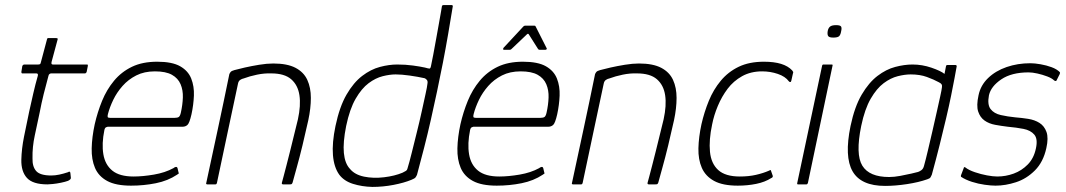

<svg xmlns="http://www.w3.org/2000/svg" viewBox="-20 -726 4196 756"><path d="M167 0Q109 0 86 -25.5Q63 -51 64 -97Q65 -140 74.5 -187.5Q84 -235 95 -287Q103 -323 111 -358Q119 -393 129 -428Q131 -437 123 -437H67Q66 -437 65 -439Q64 -441 64 -442L68 -467Q69 -468 71 -470Q73 -472 75 -472H130Q135 -472 137.5 -473.5Q140 -475 141 -481L165 -571Q166 -576 169 -576H202Q204 -576 206 -575Q208 -574 207 -571L183 -482Q182 -477 183 -474.5Q184 -472 188 -472H322Q325 -472 325.5 -471Q326 -470 326 -467L321 -442Q321 -442 319 -439.5Q317 -437 315 -437H181Q179 -437 175.5 -435Q172 -433 171 -428Q161 -392 152 -355.5Q143 -319 136 -282Q127 -239 117 -193Q107 -147 108 -103Q107 -70 122.5 -52.5Q138 -35 182 -35Q197 -35 213.5 -38.5Q230 -42 248 -48Q252 -51 254 -50Q256 -49 257 -46L259 -26Q260 -20 248 -14Q237 -10 220 -6.5Q203 -3 188 -1.5Q173 0 167 0Z M353 -237Q364 -285 382 -329Q400 -373 429 -408Q458 -443 499.5 -463Q541 -483 599 -483Q658 -483 689.5 -465Q721 -447 733 -416.5Q745 -386 743.5 -349.5Q742 -313 734 -276Q726 -241 718 -234Q710 -227 699 -227H404Q403 -227 398 -225Q393 -223 391 -214Q380 -160 387 -118.5Q394 -77 422.5 -54Q451 -31 506 -31Q542 -31 586 -38.5Q630 -46 663 -64Q666 -67 671.5 -68.5Q677 -70 679 -64L683 -47Q685 -44 683.5 -42.5Q682 -41 677 -38Q641 -14 593.5 -4.5Q546 5 496 5Q436 5 402 -13.5Q368 -32 354 -65Q340 -98 341 -142Q342 -186 353 -237ZM692 -282Q699 -313 700 -342Q701 -371 691 -394.5Q681 -418 657 -431.5Q633 -445 590 -445Q548 -445 516.5 -429Q485 -413 462.5 -387.5Q440 -362 426 -333Q412 -304 405 -277Q403 -269 404 -265.5Q405 -262 413 -262Q477 -262 540.5 -262Q604 -262 668 -262Q679 -262 684 -265.5Q689 -269 692 -282Z M796 0Q794 0 792.5 -1Q791 -2 792 -5Q815 -112 838 -219Q861 -326 883 -434Q885 -439 888.5 -443Q892 -447 903 -450Q917 -454 943.5 -460Q970 -466 1000.5 -471Q1031 -476 1056 -476Q1111 -476 1143.5 -459Q1176 -442 1190 -411.5Q1204 -381 1204 -340.5Q1204 -300 1194 -253Q1183 -203 1171 -153.5Q1159 -104 1148 -65Q1137 -26 1132 -7Q1130 -2 1128 -1Q1126 0 1120 0H1095Q1088 0 1090 -7Q1092 -13 1096.5 -31Q1101 -49 1108 -75Q1115 -101 1122.5 -132Q1130 -163 1138 -195Q1146 -227 1153 -256Q1165 -311 1159 -351Q1153 -391 1126.5 -414Q1100 -437 1048 -437Q1021 -438 992 -432Q963 -426 939 -417Q933 -416 926 -411.5Q919 -407 917 -396Q896 -299 875.5 -201Q855 -103 834 -5Q833 -3 832 -1.5Q831 0 828 0Z M1301 -230Q1317 -306 1344.5 -353.5Q1372 -401 1406 -427Q1440 -453 1476 -462.5Q1512 -472 1544 -472Q1577 -472 1606 -468Q1635 -464 1653 -460Q1667 -456 1671 -456Q1675 -456 1677 -466Q1681 -483 1686 -511Q1691 -539 1697 -571Q1703 -603 1708 -632Q1713 -661 1716.5 -680Q1720 -699 1720 -701Q1720 -704 1722.5 -705Q1725 -706 1726 -706H1759Q1760 -706 1761.5 -705Q1763 -704 1763 -702Q1754 -647 1744.5 -591.5Q1735 -536 1724 -479.5Q1713 -423 1701 -366.5Q1689 -310 1676.5 -254.5Q1664 -199 1650 -144.5Q1636 -90 1622 -38Q1620 -33 1616.5 -28Q1613 -23 1600 -18Q1571 -6 1529.5 2Q1488 10 1446 10Q1405 9 1370 -2Q1335 -13 1316 -38Q1295 -67 1291 -115Q1287 -163 1301 -230ZM1343 -230Q1330 -165 1334 -123.5Q1338 -82 1358 -61Q1377 -38 1413.5 -30.5Q1450 -23 1492 -28Q1534 -33 1565 -46Q1573 -50 1578 -53Q1583 -56 1584 -61Q1592 -87 1601.5 -125.5Q1611 -164 1621.5 -206Q1632 -248 1640.5 -287Q1649 -326 1655.5 -355.5Q1662 -385 1663 -396Q1665 -406 1661 -411Q1657 -416 1652 -418Q1625 -424 1593 -428.5Q1561 -433 1538 -433Q1515 -433 1487 -426Q1459 -419 1431.5 -398.5Q1404 -378 1380.5 -337.5Q1357 -297 1343 -230Z M1793 -237Q1804 -285 1822 -329Q1840 -373 1869 -408Q1898 -443 1939.5 -463Q1981 -483 2039 -483Q2098 -483 2129.5 -465Q2161 -447 2173 -416.5Q2185 -386 2183.5 -349.5Q2182 -313 2174 -276Q2166 -241 2158 -234Q2150 -227 2139 -227H1844Q1843 -227 1838 -225Q1833 -223 1831 -214Q1820 -160 1827 -118.5Q1834 -77 1862.5 -54Q1891 -31 1946 -31Q1982 -31 2026 -38.5Q2070 -46 2103 -64Q2106 -67 2111.5 -68.5Q2117 -70 2119 -64L2123 -47Q2125 -44 2123.5 -42.5Q2122 -41 2117 -38Q2081 -14 2033.5 -4.5Q1986 5 1936 5Q1876 5 1842 -13.5Q1808 -32 1794 -65Q1780 -98 1781 -142Q1782 -186 1793 -237ZM2132 -282Q2139 -313 2140 -342Q2141 -371 2131 -394.5Q2121 -418 2097 -431.5Q2073 -445 2030 -445Q1988 -445 1956.5 -429Q1925 -413 1902.5 -387.5Q1880 -362 1866 -333Q1852 -304 1845 -277Q1843 -269 1844 -265.5Q1845 -262 1853 -262Q1917 -262 1980.5 -262Q2044 -262 2108 -262Q2119 -262 2124 -265.5Q2129 -269 2132 -282ZM1964 -530Q1961 -530 1961 -532.5Q1961 -535 1962 -537L2041 -622Q2044 -625 2048 -625H2084Q2088 -625 2089 -622L2132 -537Q2134 -535 2132.5 -532.5Q2131 -530 2128 -530H2104Q2100 -530 2098 -534L2062 -591Q2059 -595 2055 -591L1995 -534Q1992 -530 1988 -530Z M2236 0Q2234 0 2232.5 -1Q2231 -2 2232 -5Q2255 -112 2278 -219Q2301 -326 2323 -434Q2325 -439 2328.5 -443Q2332 -447 2343 -450Q2357 -454 2383.5 -460Q2410 -466 2440.5 -471Q2471 -476 2496 -476Q2551 -476 2583.5 -459Q2616 -442 2630 -411.5Q2644 -381 2644 -340.5Q2644 -300 2634 -253Q2623 -203 2611 -153.5Q2599 -104 2588 -65Q2577 -26 2572 -7Q2570 -2 2568 -1Q2566 0 2560 0H2535Q2528 0 2530 -7Q2532 -13 2536.5 -31Q2541 -49 2548 -75Q2555 -101 2562.5 -132Q2570 -163 2578 -195Q2586 -227 2593 -256Q2605 -311 2599 -351Q2593 -391 2566.5 -414Q2540 -437 2488 -437Q2461 -438 2432 -432Q2403 -426 2379 -417Q2373 -416 2366 -411.5Q2359 -407 2357 -396Q2336 -299 2315.5 -201Q2295 -103 2274 -5Q2273 -3 2272 -1.5Q2271 0 2268 0Z M2885 5Q2826 5 2792 -13.5Q2758 -32 2743.5 -65Q2729 -98 2730 -142Q2731 -186 2742 -237Q2753 -285 2771 -329Q2789 -373 2818 -408Q2847 -443 2888.5 -463Q2930 -483 2988 -483Q3028 -483 3055.5 -474.5Q3083 -466 3099 -449Q3102 -445 3103 -443Q3104 -441 3102 -436L3096 -409Q3095 -403 3091.5 -403Q3088 -403 3086 -406Q3072 -425 3042.5 -435Q3013 -445 2981 -445Q2936 -445 2902 -426Q2868 -407 2845 -376.5Q2822 -346 2806.5 -309Q2791 -272 2784 -236Q2771 -175 2775.5 -128.5Q2780 -82 2808 -56.5Q2836 -31 2893 -31Q2928 -31 2956.5 -37.5Q2985 -44 3008 -54Q3016 -59 3016 -53L3023 -33Q3023 -30 3021.5 -28Q3020 -26 3017 -25Q2992 -9 2957.5 -2Q2923 5 2885 5Z M3292 -603Q3290 -590 3284.5 -584Q3279 -578 3261 -578Q3245 -578 3241 -584Q3237 -590 3239 -603Q3241 -615 3248 -621Q3255 -627 3272 -627Q3289 -627 3292 -621Q3295 -615 3292 -603ZM3161 -5Q3159 0 3155 0H3122Q3118 0 3119 -5L3217 -467Q3218 -472 3222 -472H3255Q3257 -472 3258 -471Q3259 -470 3258 -467Z M3465 6Q3370 6 3337 -51.5Q3304 -109 3329 -230Q3345 -306 3373 -353.5Q3401 -401 3435 -427Q3469 -453 3505 -462.5Q3541 -472 3573 -472Q3611 -472 3647.5 -459.5Q3684 -447 3699 -435L3705 -466Q3705 -468 3707 -469Q3709 -470 3710 -470H3742Q3747 -470 3747 -465Q3744 -448 3738.5 -418.5Q3733 -389 3725 -349.5Q3717 -310 3705.5 -261Q3694 -212 3680 -156Q3666 -100 3649 -38Q3647 -33 3644 -28Q3641 -23 3631 -20Q3597 -8 3551 -1Q3505 6 3465 6ZM3481 -29Q3501 -29 3525 -33.5Q3549 -38 3568.5 -42.5Q3588 -47 3595 -49Q3601 -51 3608 -56Q3615 -61 3618 -72Q3625 -97 3633.5 -133Q3642 -169 3651 -208Q3660 -247 3668 -283Q3676 -319 3682 -346Q3688 -373 3689 -383Q3690 -390 3687.5 -394Q3685 -398 3677 -402Q3657 -413 3629.5 -423Q3602 -433 3566 -433Q3543 -433 3515 -426Q3487 -419 3459.5 -398.5Q3432 -378 3408.5 -337.5Q3385 -297 3371 -230Q3348 -118 3375.5 -73.5Q3403 -29 3481 -29Z M3775 -65Q3775 -68 3777.5 -68Q3780 -68 3782 -66Q3795 -56 3818.5 -48Q3842 -40 3866 -35.5Q3890 -31 3907 -31Q3940 -31 3971.5 -42.5Q4003 -54 4027 -78.5Q4051 -103 4059 -142Q4067 -179 4052.5 -196Q4038 -213 4010 -218.5Q3982 -224 3948 -227Q3923 -230 3898.5 -234.5Q3874 -239 3856.5 -251.5Q3839 -264 3831.5 -287Q3824 -310 3833 -351Q3841 -390 3870.5 -418.5Q3900 -447 3943.5 -462Q3987 -477 4037 -477Q4054 -477 4077 -473Q4100 -469 4120.5 -461.5Q4141 -454 4153 -442Q4154 -440 4153.5 -439Q4153 -438 4153 -435L4140 -409Q4138 -405 4131 -409Q4122 -418 4103.5 -425Q4085 -432 4065 -436.5Q4045 -441 4030 -441Q3963 -441 3922.5 -413.5Q3882 -386 3874 -351Q3867 -314 3880.5 -296.5Q3894 -279 3920.5 -273Q3947 -267 3977 -264Q4003 -262 4028.5 -258Q4054 -254 4073 -242Q4092 -230 4100.5 -206.5Q4109 -183 4100 -143Q4088 -88 4055 -55Q4022 -22 3980.5 -8.5Q3939 5 3900 5Q3883 5 3857.5 1.5Q3832 -2 3807 -10Q3782 -18 3764 -30Q3763 -34 3764 -36Z"/></svg>

Font: Glory ExtraLight
Style: Italic
Weight: 250
Italic angle: -12°
Version: Version 1.011